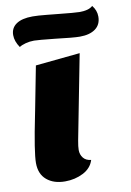

<svg xmlns="http://www.w3.org/2000/svg" viewBox="-85 -780 581 853"><g transform="rotate(-10 205.5 -353.5)"><path d="M222 -107Q222 -86 234 -71Q246 -56 269 -54Q258 -18 221 1Q184 20 139 20Q88 20 56.5 -6.5Q25 -33 25 -83Q25 -132 58 -294L62 -314L100 -510L301 -530L227 -149Q222 -122 222 -107ZM411 -676Q411 -640 385.5 -621Q360 -602 315 -602Q286 -602 204 -612Q128 -620 111 -620Q91 -620 72.5 -615Q54 -610 44 -603Q24 -632 24 -660Q24 -692 49.5 -709.5Q75 -727 123 -727Q147 -727 186 -723Q225 -719 236 -718Q312 -710 332 -710Q375 -710 392 -727Q411 -704 411 -676Z"/></g></svg>

Font: Sansita ExtraBold Italic
Style: Regular
Weight: 800
Italic angle: -11°
Designer: Pablo Cosgaya
Foundry: Omnibus-Type
Version: Version 1.006